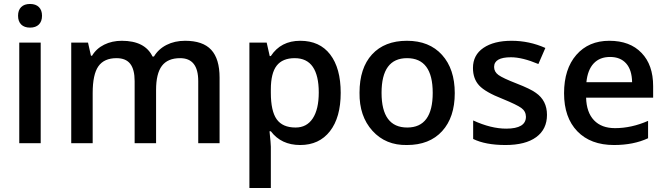

<svg xmlns="http://www.w3.org/2000/svg" viewBox="-20 -716 3331 960"><path d="M183.5 -503V0H76.3V-503ZM190.1 -637.3Q190.1 -609.2 174.4 -593.5Q158.7 -577.9 130.2 -577.9Q101.6 -577.9 85.9 -593.5Q70.3 -609.2 70.3 -637.3Q70.3 -665.3 85.9 -680.7Q101.6 -696.2 130.2 -696.2Q158.7 -696.2 174.4 -680.7Q190.1 -665.3 190.1 -637.3Z M760.4 -266.4V0H653.2V-310.4Q653.2 -368.6 631.2 -396.9Q609.2 -425.2 562.7 -425.2Q500.5 -425.2 471.9 -384.5Q443.4 -343.8 443.4 -250.8V0H336.2V-503H420.1L434.8 -437.3H440.3Q461.6 -473.2 501 -492.7Q540.4 -512.1 589 -512.1Q704.8 -512.1 742.7 -433.3H749.7Q772 -470.7 812.7 -491.4Q853.4 -512.1 905.5 -512.1Q994.4 -512.1 1036.1 -466.9Q1077.9 -421.6 1077.9 -328.1V0H971.2V-310.4Q971.2 -425.2 880.7 -425.2Q818.5 -425.2 789.4 -386.5Q760.4 -347.8 760.4 -266.4Z M1334.2 -435.8Q1384.2 -512.1 1481.3 -512.1Q1578.4 -512.1 1630.9 -443.6Q1683.5 -375.1 1683.5 -252Q1683.5 -128.9 1629.7 -59.9Q1575.8 9.1 1481 9.1Q1386.2 9.1 1334.2 -59.7H1327.6Q1334.2 1.5 1334.2 17.7V224H1227V-503H1313.4Q1317.5 -487.4 1328.6 -435.8ZM1334.2 -268.5V-252.3Q1334.2 -160.8 1363.5 -119.6Q1392.8 -78.4 1458 -78.4Q1513.7 -78.4 1543.7 -123.9Q1573.8 -169.4 1573.8 -253.8Q1573.8 -338.2 1544 -381.7Q1514.2 -425.2 1453.5 -425.2Q1392.8 -425.2 1363.5 -387.8Q1334.2 -350.4 1334.2 -268.5Z M2015.2 -425.2Q1887.8 -425.2 1887.8 -251.8Q1887.8 -78.4 2016.2 -78.4Q2143.6 -78.4 2143.6 -251.8Q2143.6 -425.2 2015.2 -425.2ZM1777.6 -252.3Q1777.6 -375.6 1840.2 -443.9Q1902.9 -512.1 2014.7 -512.1Q2126.4 -512.1 2190.1 -441.6Q2253.8 -371.1 2253.8 -250.3Q2253.8 -129.4 2190.6 -60.2Q2127.4 9.1 2014.7 9.1Q1908.5 11.1 1842.3 -61.9Q1776 -135 1777.6 -252.3Z M2659.3 -251.8Q2714.9 -213.3 2714.9 -141.6Q2714.9 -69.8 2661 -30.3Q2607.2 9.1 2507.3 9.1Q2407.5 9.1 2345.8 -21.2V-113.8Q2434.8 -72.8 2511.1 -72.8Q2609.7 -72.8 2609.7 -132.5Q2609.2 -159.8 2586.5 -176.2Q2563.7 -192.6 2493.4 -221.4Q2406.5 -255.3 2375.6 -288.9Q2344.8 -322.5 2344.8 -376.1Q2344.8 -440.8 2397.1 -476.5Q2449.4 -512.1 2537.9 -512.1Q2626.4 -512.1 2706.8 -476.2L2671.9 -395.9Q2591.5 -429.7 2534.9 -429.7Q2450.5 -429.7 2450.5 -381.2Q2450.5 -356.9 2472.4 -341Q2494.4 -325.1 2563.4 -298.3Q2632.5 -271.5 2659.3 -251.8Z M2912 -304.9H3140.5Q3139.5 -366.5 3110.7 -398.9Q3081.9 -431.2 3030.3 -431.2Q2978.8 -431.2 2948.4 -398.9Q2918.1 -366.5 2912 -304.9ZM3050.1 9.1Q2932.8 9.1 2866.5 -59.7Q2800.3 -128.4 2800.3 -249.7Q2800.3 -371.1 2861.7 -441.6Q2923.2 -512.1 3026.5 -512.1Q3129.9 -512.1 3187.6 -451.5Q3245.7 -391.8 3245.7 -285.1V-227.5H2910.5Q2912.5 -154.2 2949.9 -114.8Q2987.4 -75.3 3055.1 -75.3Q3137.5 -75.3 3220.4 -111.7V-24.8Q3147.6 9.1 3050.1 9.1Z"/></svg>

Font: Khula SemiBold
Style: Regular
Weight: 600
Designer: Erin McLaughlin, Steve Matteson
Version: Version 1.002;PS 1.0;hotconv 1.0.72;makeotf.lib2.5.5900; ttf